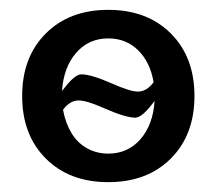

<svg xmlns="http://www.w3.org/2000/svg" viewBox="-20 -365 440 390"><path d="M73 -43Q25 -91 25 -170Q25 -249 73 -297Q121 -345 200 -345Q279 -345 327 -297Q375 -249 375 -170Q375 -91 327 -43Q279 5 200 5Q121 5 73 -43ZM294 -160Q269 -126 255 -126Q235 -126 192 -145Q156 -161 140 -161Q122 -161 108 -142Q113 -115 125 -95Q137 -75 156.5 -64Q176 -53 200 -53Q240 -53 265.5 -82.5Q291 -112 294 -160ZM292 -198Q285 -239 260.5 -263Q236 -287 200 -287Q160 -287 134.5 -257.5Q109 -228 106 -180Q131 -214 145 -214Q165 -214 206 -196Q244 -179 260 -179Q278 -179 292 -198Z"/></svg>

Font: Glametrix
Style: Bold
Weight: 700
Designer: gluk
Foundry: gluk
Version: Version 0.40